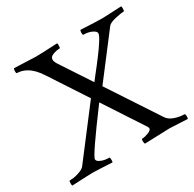

<svg xmlns="http://www.w3.org/2000/svg" viewBox="-144 -798 962 953"><g transform="rotate(-30 336.5 -321.5)"><path d="M171.9 -641.6Q199.2 -641.6 296.9 -646.5Q298.8 -642.6 298.3 -630.4Q297.9 -618.2 294.9 -618.2Q277.3 -618.2 256.8 -610.8Q236.3 -603.5 236.3 -586.9Q236.3 -575.2 248 -557.6L360.4 -386.7Q364.3 -392.6 383.3 -416.5Q402.3 -440.4 410.6 -451.2Q418.9 -461.9 436 -484.4Q453.1 -506.8 461.4 -519Q469.7 -531.2 480 -546.9Q490.2 -562.5 494.6 -572.3Q499 -582 499 -587.9Q499 -598.6 479 -608.4Q459 -618.2 430.7 -618.2Q426.8 -618.2 426.8 -630.4Q426.8 -642.6 430.7 -646.5Q521.5 -641.6 554.7 -641.6Q566.4 -641.6 664.1 -646.5Q666 -642.6 665.5 -630.4Q665 -618.2 662.1 -618.2Q648.4 -618.2 613.3 -610.4Q578.1 -602.5 568.4 -589.8L384.8 -349.6L572.3 -64.5Q585 -44.9 612.8 -35.2Q640.6 -25.4 668 -25.4Q672.9 -25.4 672.9 -9.8Q672.9 -1 670.9 2.9Q573.2 -2 568.4 -2Q562.5 -2 425.8 2.9Q421.9 -1 421.9 -13.2Q421.9 -25.4 425.8 -25.4Q439.5 -25.4 460.9 -33.2Q482.4 -41 482.4 -52.7Q482.4 -56.6 477.5 -64.5L331.1 -288.1Q170.9 -73.2 170.9 -53.7Q170.9 -49.8 175.3 -43.9Q179.7 -38.1 196.3 -31.7Q212.9 -25.4 237.3 -25.4Q241.2 -25.4 241.2 -9.8Q241.2 0 239.3 2.9Q148.4 -2 128.9 -2Q106.4 -2 8.8 2.9Q6.8 -2.9 6.8 -9.8Q6.8 -25.4 10.7 -25.4Q18.6 -25.4 31.7 -26.9Q44.9 -28.3 65.4 -35.2Q85.9 -42 96.7 -52.7L305.7 -326.2L168.9 -535.2Q138.7 -583 104.5 -602.5Q78.1 -618.2 49.8 -618.2Q45.9 -618.2 45.9 -630.4Q45.9 -642.6 49.8 -646.5Q169.9 -641.6 171.9 -641.6Z"/></g></svg>

Font: Crimson Text
Style: Roman
Weight: 400
Version: Version 0.13